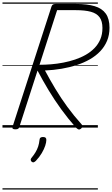

<svg xmlns="http://www.w3.org/2000/svg" viewBox="-20 -1030 904 1550"><path d="M104 14Q90 14 84 9.5Q78 5 81 -6L396 -978Q400 -988 406.5 -993Q413 -998 429 -998H595Q685 -998 744.5 -980Q804 -962 834 -920Q864 -878 864 -806Q864 -748 844.5 -701Q825 -654 789.5 -616.5Q754 -579 706 -551.5Q658 -524 600 -505Q542 -486 477 -475Q412 -464 343 -461Q383 -386 427.5 -312Q472 -238 524 -167Q576 -96 638 -27Q645 -20 646 -11.5Q647 -3 634 9Q622 18 613 14.5Q604 11 593 0Q530 -71 474.5 -147.5Q419 -224 371.5 -303Q324 -382 283 -460L136 -5Q133 5 126.5 9.5Q120 14 104 14ZM299 -507Q344 -507 393 -511Q442 -515 491 -524.5Q540 -534 586.5 -549.5Q633 -565 673 -588Q713 -611 743 -642Q773 -673 790 -713Q807 -753 807 -804Q807 -859 784 -890.5Q761 -922 713.5 -935Q666 -948 591 -948H441ZM236 276Q229 269 228 261.5Q227 254 233 246Q253 222 266.5 199.5Q280 177 288 153Q296 129 299 99Q300 86 307.5 81Q315 76 327 76Q342 76 348.5 82.5Q355 89 354 101Q354 119 345 146.5Q336 174 317.5 205.5Q299 237 270 268Q262 276 253.5 279.5Q245 283 236 276ZM0 490H770V500H0ZM0 -20H770V0H0ZM0 -505H770V-500H0ZM0 -1010H770V-1000H0Z"/></svg>

Font: Playwrite AU VIC Guides
Style: Regular
Weight: 400
Designer: Veronika Burian, José Scaglione
Foundry: TypeTogether
Version: Version 1.003